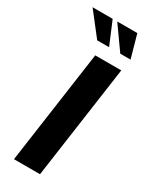

<svg xmlns="http://www.w3.org/2000/svg" viewBox="-202 -688 573 728"><g transform="rotate(30 84.0 -324.0)"><path d="M2 0 72 -495H186L116 0ZM196 -548H151L80 -648H168ZM102 -548H50L-28 -648H60Z"/></g></svg>

Font: Alumni Sans Thin
Style: Bold Italic
Weight: 700
Italic angle: -8°
Version: Version 1.016